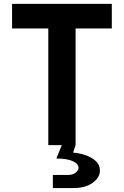

<svg xmlns="http://www.w3.org/2000/svg" viewBox="-20 -750 640 992"><path d="M253.1 221.7V153.9H331.6Q356.1 153.9 370.9 142Q385.7 130.1 385.7 117.9Q385.7 95.8 355.6 82.4Q325.6 69 271.3 69L306.3 -17.5L370.5 0L357.6 38.4Q387.9 40.5 419.7 51Q451.5 61.4 473.9 81.1Q496.3 100.8 496.3 131Q496.3 167.6 458.6 194.6Q421 221.7 359.3 221.7ZM229.5 0V-603H42.3V-730H557.7V-603H370.5V0Z"/></svg>

Font: JetBrains Mono
Style: Regular
Weight: 400
Monospace: yes
Designer: Philipp Nurullin, Konstantin Bulenkov
Foundry: JetBrains
Version: Version 2.305